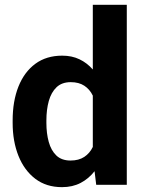

<svg xmlns="http://www.w3.org/2000/svg" viewBox="-20 -770 603 800"><path d="M32.7 -257.8V-268.1Q32.7 -348.6 56.9 -409.4Q81.1 -470.2 127.2 -504.2Q173.3 -538.1 239.3 -538.1Q279.8 -538.1 311.3 -522.9Q342.8 -507.8 366.7 -480.5V-750H508.3V0H380.9L374 -56.6Q349.6 -25.4 315.9 -7.8Q282.2 9.8 238.3 9.8Q172.9 9.8 127 -25.1Q81.1 -60.1 56.9 -120.6Q32.7 -181.2 32.7 -257.8ZM173.3 -268.1V-257.8Q173.3 -214.4 183.1 -178.7Q192.9 -143.1 214.8 -122.1Q236.8 -101.1 273.9 -101.1Q308.1 -101.1 331.1 -116.2Q354 -131.3 366.7 -157.7V-371.6Q354 -397.9 331.3 -412.8Q308.6 -427.7 274.9 -427.7Q237.8 -427.7 215.6 -406.5Q193.4 -385.3 183.3 -349.1Q173.3 -313 173.3 -268.1Z"/></svg>

Font: Vazirmatn FD
Style: Bold
Weight: 700
Designer: Saber Rastikerdar
Foundry: Saber Rastikerdar
Version: Version 33.001